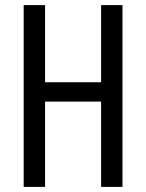

<svg xmlns="http://www.w3.org/2000/svg" viewBox="-20 -734 573 754"><path d="M461 0H377V-335H157V0H73V-714H157V-411H377V-714H461Z"/></svg>

Font: Noto Sans Tamil ExtraCondensed
Style: Regular
Weight: 400
Width: 2
Designer: Jelle Bosma - Monotype Design Team
Foundry: Monotype Imaging Inc.
Version: Version 2.004; ttfautohint (v1.8.4.7-5d5b)